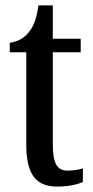

<svg xmlns="http://www.w3.org/2000/svg" viewBox="-20 -679 344 709"><path d="M192 10C236 10 269 1 286 -7V-57C268 -52 251 -49 229 -49C190 -49 175 -77 175 -147V-486H278V-536H175V-659H122C114 -605 103 -581 87 -561C71 -540 49 -526 16 -521V-486H77V-146C77 -30 116 10 192 10Z"/></svg>

Font: Noto Serif Devanagari ExtraCondensed Medium
Style: Regular
Weight: 500
Width: 2
Designer: Universal Thirst, Indian Type Foundry and the Monotype Design Team
Foundry: Monotype Imaging Inc.
Version: Version 2.004